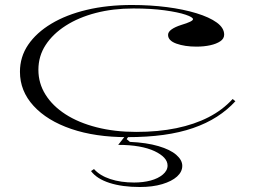

<svg xmlns="http://www.w3.org/2000/svg" viewBox="-20 -535 1025 770"><path d="M490 15Q362 15 265.5 -18Q169 -51 114.5 -110.5Q60 -170 60 -247Q60 -307 93 -355.5Q126 -404 186 -440Q246 -476 328 -495.5Q410 -515 509 -515Q583 -515 649 -506.5Q715 -498 767.5 -482Q820 -466 849.5 -444.5Q879 -423 879 -396Q879 -380 863.5 -369.5Q848 -359 823 -353.5Q798 -348 768 -348Q721 -348 687.5 -360Q654 -372 654 -395Q654 -407 668 -417Q682 -427 707 -435Q754 -449 754 -458Q754 -466 724.5 -476Q695 -486 641 -493.5Q587 -501 515 -501Q433 -501 364 -483Q295 -465 243.5 -432Q192 -399 163 -354.5Q134 -310 134 -255Q134 -201 162.5 -155.5Q191 -110 243 -76.5Q295 -43 367.5 -24.5Q440 -6 526 -6Q615 -6 687.5 -21Q760 -36 816.5 -65Q873 -94 913 -138L924 -129Q892 -94 850 -67Q808 -40 754.5 -21.5Q701 -3 635.5 6Q570 15 490 15ZM541 215Q470 215 419 198.5Q368 182 345 151L357 143Q380 169 422 183Q464 197 518 197Q554 197 584 189Q614 181 633 165Q652 149 652 129Q652 112 638.5 97.5Q625 83 599.5 71Q574 59 537.5 52.5Q501 46 454 46L490 0H504L488 23L501 34Q568 37 615.5 51Q663 65 687 86Q711 107 711 130Q711 154 690 173Q669 192 630.5 203.5Q592 215 541 215Z"/></svg>

Font: Kalnia Expanded ExtraLight
Style: Regular
Weight: 250
Width: 7
Designer: Frida Medrano
Foundry: Frida Medrano
Version: Version 1.105